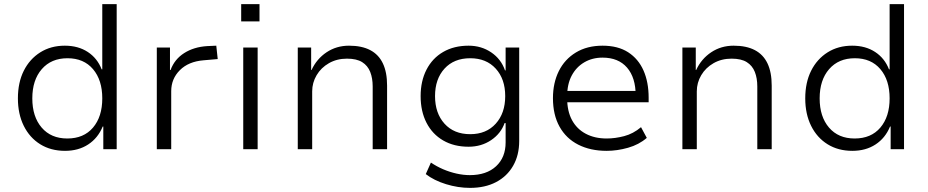

<svg xmlns="http://www.w3.org/2000/svg" viewBox="-20 -725 4510 933"><path d="M296 8Q227 8 175.5 -24Q124 -56 95.5 -113.5Q67 -171 67 -247Q67 -324 95.5 -381Q124 -438 175.5 -470.5Q227 -503 295 -503Q360 -503 406.5 -472.5Q453 -442 474 -388H477V-705H547V0H482V-110H479Q456 -54 408.5 -23Q361 8 296 8ZM307 -52Q387 -52 432 -105Q477 -158 477 -247Q477 -336 432 -389Q387 -442 308 -442Q229 -442 183 -389Q137 -336 137 -247Q137 -158 182.5 -105Q228 -52 307 -52Z M742 0V-494H806V-385H809Q828 -437 875 -467Q922 -497 987 -501L1031 -503L1038 -438L969 -432Q896 -426 854 -384Q812 -342 812 -282V0Z M1152 -621V-705H1241V-621ZM1162 0V-494H1232V0Z M1427 0V-494H1492V-385H1494Q1519 -439 1567 -471Q1615 -503 1676 -503Q1738 -503 1779 -481.5Q1820 -460 1840.5 -417Q1861 -374 1861 -309V0H1791V-305Q1791 -345 1779 -375.5Q1767 -406 1740 -423Q1713 -440 1666 -440Q1617 -440 1578.5 -418Q1540 -396 1518.5 -359.5Q1497 -323 1497 -281V0Z M2264 188Q2206 188 2147.5 170Q2089 152 2049 121L2074 65Q2102 84 2133.5 97.5Q2165 111 2198.5 118.5Q2232 126 2263 126Q2344 126 2390.5 83Q2437 40 2437 -33V-127H2432Q2414 -76 2366.5 -44Q2319 -12 2257 -12Q2186 -12 2133.5 -42.5Q2081 -73 2052.5 -128.5Q2024 -184 2024 -258Q2024 -331 2052.5 -386.5Q2081 -442 2133.5 -472.5Q2186 -503 2257 -503Q2319 -503 2367 -470.5Q2415 -438 2434 -383H2437V-494H2503V-40Q2503 29 2473.5 80.5Q2444 132 2390.5 160Q2337 188 2264 188ZM2265 -73Q2343 -73 2389 -124Q2435 -175 2435 -258Q2435 -341 2389 -391.5Q2343 -442 2265 -442Q2186 -442 2140 -391.5Q2094 -341 2094 -258Q2094 -175 2140 -124Q2186 -73 2265 -73Z M2928 8Q2849 8 2790 -22Q2731 -52 2699 -109.5Q2667 -167 2667 -248Q2667 -322 2695.5 -379.5Q2724 -437 2778.5 -470Q2833 -503 2908 -503Q2983 -503 3032.5 -471Q3082 -439 3107 -382.5Q3132 -326 3132 -250V-228H2716V-283H3091L3069 -261Q3069 -348 3027 -396.5Q2985 -445 2908 -445Q2858 -445 2819 -422Q2780 -399 2758 -357.5Q2736 -316 2736 -257V-248Q2736 -185 2759.5 -141.5Q2783 -98 2826.5 -75Q2870 -52 2928 -52Q2969 -52 3013 -63.5Q3057 -75 3095 -107L3123 -55Q3085 -22 3032 -7Q2979 8 2928 8Z M3296 0V-494H3361V-385H3363Q3388 -439 3436 -471Q3484 -503 3545 -503Q3607 -503 3648 -481.5Q3689 -460 3709.5 -417Q3730 -374 3730 -309V0H3660V-305Q3660 -345 3648 -375.5Q3636 -406 3609 -423Q3582 -440 3535 -440Q3486 -440 3447.5 -418Q3409 -396 3387.5 -359.5Q3366 -323 3366 -281V0Z M4122 8Q4053 8 4001.5 -24Q3950 -56 3921.5 -113.5Q3893 -171 3893 -247Q3893 -324 3921.5 -381Q3950 -438 4001.5 -470.5Q4053 -503 4121 -503Q4186 -503 4232.5 -472.5Q4279 -442 4300 -388H4303V-705H4373V0H4308V-110H4305Q4282 -54 4234.5 -23Q4187 8 4122 8ZM4133 -52Q4213 -52 4258 -105Q4303 -158 4303 -247Q4303 -336 4258 -389Q4213 -442 4134 -442Q4055 -442 4009 -389Q3963 -336 3963 -247Q3963 -158 4008.5 -105Q4054 -52 4133 -52Z"/></svg>

Font: Nunito Sans 7pt Light
Style: Regular
Weight: 300
Designer: Vernon Adams
Foundry: Vernon Adams
Version: Version 3.101;gftools[0.9.27]